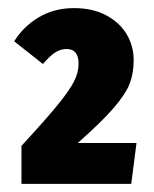

<svg xmlns="http://www.w3.org/2000/svg" viewBox="-20 -774 381 474"><path d="M310 -626Q310 -594 300.5 -568.5Q291 -543 261.5 -508.5Q232 -474 172 -421H317L304 -320H33V-414Q93 -479 122 -514.5Q151 -550 162.5 -572.5Q174 -595 174 -617Q174 -653 144 -653Q129 -653 115.5 -644Q102 -635 86 -616L15 -672Q38 -709 76 -731.5Q114 -754 163 -754Q209 -754 242.5 -736Q276 -718 293 -689Q310 -660 310 -626Z"/></svg>

Font: Fira Sans Extra Condensed Black
Style: Regular
Weight: 900
Width: 1
Designer: Carrois Corporate & Edenspiekermann AG
Foundry: Carrois Corporate GbR & Edenspiekermann AG
Version: Version 4.203